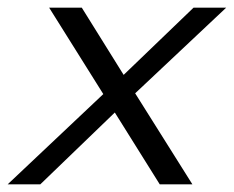

<svg xmlns="http://www.w3.org/2000/svg" viewBox="-61 -480 609 500"><path d="M261 -285 443 -460H528L291 -237L440 0H355L238 -187L44 0H-41L208 -235L67 -460H152Z"/></svg>

Font: Quattrocento Sans
Style: Italic
Weight: 400
Designer: Pablo Impallari
Foundry: Pablo Impallari, Igino Marini, Brenda Gallo
Version: Version 2.000